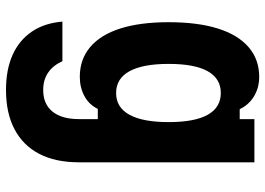

<svg xmlns="http://www.w3.org/2000/svg" viewBox="-142 -524 884 640"><g transform="rotate(90 300.0 -204.0)"><path d="M521 -25Q521 53 493 107Q465 161 411 189.5Q357 218 280 218Q212 218 163 196Q114 174 85.5 132Q57 90 52 30H184Q198 61 222 77.5Q246 94 280 94Q327 94 352 63Q377 32 377 -25V-88H343Q329 -59 300.5 -43.5Q272 -28 236 -28Q178 -28 137 -62.5Q96 -97 75 -163Q54 -229 54 -324Q54 -421 75 -488Q96 -555 137 -590.5Q178 -626 236 -626Q272 -626 300.5 -609Q329 -592 344 -561H377V-610H521ZM193 -324Q193 -238 217.5 -193.5Q242 -149 290 -149Q338 -149 362.5 -193.5Q387 -238 387 -324Q387 -411 362.5 -454.5Q338 -498 290 -498Q242 -498 217.5 -454.5Q193 -411 193 -324Z"/></g></svg>

Font: Martian Mono Condensed SemiBold
Style: Regular
Weight: 600
Width: 3
Designer: Roman Shamin
Foundry: Evil Martians
Version: Version 1.000